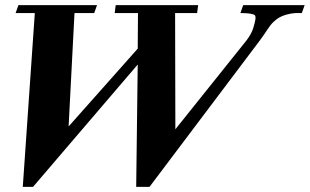

<svg xmlns="http://www.w3.org/2000/svg" viewBox="-20 -710 1210 750"><path d="M1170 -690 1159 -659Q1133 -660 1114.5 -656.5Q1096 -653 1083 -647.5Q1070 -642 1061.5 -635.5Q1053 -629 1049 -625Q1037 -614 1024.5 -594.5Q1012 -575 995 -552L564 20H512L518 -458L109 20H69L116 -659H41L52 -690H359L348 -659H271L248 -216L518 -520L519 -659H428L432 -690H754L750 -659H664L665 -205L942 -551Q962 -577 969 -599.5Q976 -622 978 -636Q979 -645 976 -650Q967 -659 919 -659L930 -690Z"/></svg>

Font: DG Didot
Style: Bold Italic
Weight: 700
Designer: David Gatwood, Takis Katsoulidis, and George D. Matthiopoulos
Foundry: David Gatwood
Version: Version 1.0